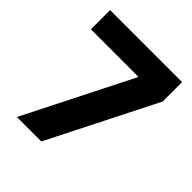

<svg xmlns="http://www.w3.org/2000/svg" viewBox="-200 -858 987 987"><g transform="rotate(45 294.0 -364.0)"><path d="M82 0H259.8L555.7 -586.4V-727.5H32.2V-587.9H376.5V-583.5Z"/></g></svg>

Font: Inter ExtraBold
Style: Regular
Weight: 800
Designer: Rasmus Andersson
Foundry: rsms
Version: Version 4.001;git-9221beed3